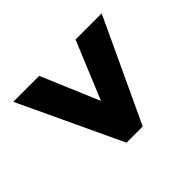

<svg xmlns="http://www.w3.org/2000/svg" viewBox="-129 -738 754 754"><g transform="rotate(45 248.0 -360.5)"><path d="M34 -115V-259L275 -361L34 -461V-606L462 -406V-316Z"/></g></svg>

Font: Noto Sans Malayalam ExtraCondensed Black
Style: Regular
Weight: 900
Width: 2
Designer: Jelle Bosma - Monotype Design Team
Foundry: Monotype Imaging Inc.
Version: Version 2.104; ttfautohint (v1.8.4.7-5d5b)